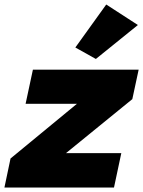

<svg xmlns="http://www.w3.org/2000/svg" viewBox="-51 -839 641 859"><path d="M-31.2 0 -3.9 -129.9 293 -374.5H63.5L96.2 -527.3H569.3L541 -395.5L244.1 -153.8H491.7L459 0ZM377.9 -575.2 286.1 -626.5 424.3 -818.8 565.9 -727.1Z"/></svg>

Font: Schibsted Grotesk Black
Style: Italic
Weight: 900
Italic angle: -12°
Designer: Bakken & Baeck AS, Henrik Kongsvoll
Foundry: Schibsted ASA
Version: Version 1.100;gftools[0.9.25]